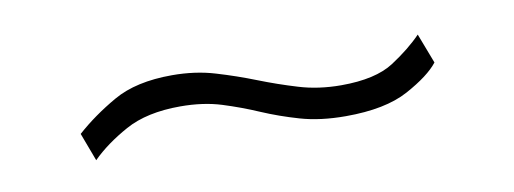

<svg xmlns="http://www.w3.org/2000/svg" viewBox="-26 -474 576 215"><g transform="rotate(-10 262.0 -366.5)"><path d="M72 -327 60 -359Q79.5 -376.5 105.2 -391.2Q131 -406 172 -406Q198.5 -406 221 -399.2Q243.5 -392.5 265 -384Q286.5 -375.5 308.8 -368.8Q331 -362 357 -362Q396 -362 416.8 -375.5Q437.5 -389 451 -403L464 -369Q453.5 -355.5 427.2 -341.2Q401 -327 356 -327Q327 -327 304.5 -333.5Q282 -340 262.2 -348.5Q242.5 -357 221.8 -363.5Q201 -370 175 -370Q137 -370 112.5 -356.5Q88 -343 72 -327Z"/></g></svg>

Font: Public Sans Thin Thin
Style: Regular
Weight: 250
Version: Version 2.001